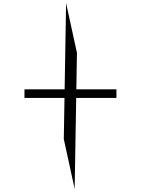

<svg xmlns="http://www.w3.org/2000/svg" viewBox="-20 -911 921 1255"><path d="M140 -271V-327H741V-271ZM397 -2 412 -891 483 -565 468 324Z"/></svg>

Font: Lexend Zetta ExtraLight
Style: Regular
Weight: 250
Version: Version 1.007